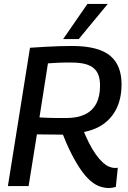

<svg xmlns="http://www.w3.org/2000/svg" viewBox="-20 -943 648 973"><path d="M20 0 132 -701Q176 -704 213 -706Q250 -708 282 -709Q314 -710 345 -710Q414 -710 462.5 -697Q511 -684 540 -659Q569 -634 582.5 -598Q596 -562 596 -516Q596 -437 564.5 -381.5Q533 -326 476 -297.5Q419 -269 341 -268L322 -260Q294 -261 267.5 -261Q241 -261 216.5 -261.5Q192 -262 167 -262L125 0ZM534 10Q509 10 485 1.5Q461 -7 437.5 -27.5Q414 -48 390.5 -81.5Q367 -115 342 -164Q317 -213 291 -280L394 -304Q412 -256 430 -220.5Q448 -185 466 -160Q484 -135 500.5 -120Q517 -105 532.5 -98.5Q548 -92 562 -92Q565 -92 569 -92Q573 -92 577 -93L567 4Q562 6 551 8Q540 10 534 10ZM318 -345Q372 -345 410 -363Q448 -381 467.5 -417.5Q487 -454 487 -509Q487 -538 480 -559.5Q473 -581 456.5 -596Q440 -611 412 -618.5Q384 -626 342 -626Q324 -626 310.5 -626Q297 -626 284.5 -625.5Q272 -625 257.5 -624Q243 -623 223 -622L180 -348Q200 -347 220 -346Q240 -345 264 -345Q288 -345 318 -345ZM300 -745 423 -923H526L379 -745Z"/></svg>

Font: Georama ExtraCondensed Thin Medium
Style: Italic
Weight: 500
Italic angle: -9°
Version: Version 1.001